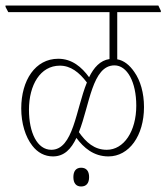

<svg xmlns="http://www.w3.org/2000/svg" viewBox="-39 -642 603 696"><path d="M153 -75C194 -75 219 -102 238 -142C264 -107 300 -75 354 -75C429 -75 483 -150 483 -254C483 -305 470 -350 448 -381C431 -406 410 -423 386 -427V-598H544V-603L535 -622H-19V-617L-9 -598H358V-428C324 -423 301 -397 284 -362C257 -399 222 -429 172 -429C89 -429 38 -351 38 -249C38 -195 53 -146 78 -114C97 -89 123 -75 153 -75ZM376 -405C422 -405 455 -345 455 -259C455 -166 410 -99 348 -99C303 -99 273 -126 247 -163C286 -261 295 -405 376 -405ZM66 -244C66 -334 107 -404 178 -404C217 -404 248 -380 276 -343C236 -245 227 -99 147 -99C96 -99 66 -161 66 -244ZM255 34C274 34 284 22 284 0C284 -22 274 -34 255 -34C237 -34 227 -22 227 0C227 22 237 34 255 34Z"/></svg>

Font: Noto Serif Devanagari ExtraCondensed Thin
Style: Regular
Weight: 100
Width: 2
Designer: Universal Thirst, Indian Type Foundry and the Monotype Design Team
Foundry: Monotype Imaging Inc.
Version: Version 2.004